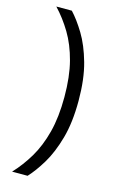

<svg xmlns="http://www.w3.org/2000/svg" viewBox="-140 -846 661 1057"><g transform="rotate(15 190.5 -317.5)"><path d="M296 -318Q296 -194 270.5 -103.5Q245 -13 207.1 50Q169.1 113 131.7 153H43.3Q92.3 101 131.3 35.6Q170.3 -29.9 192.8 -116.4Q215.3 -203 215.3 -318Q215.3 -434 192.8 -520.2Q170.3 -606.3 131.3 -671.3Q92.3 -736.3 43.3 -788H131.7Q169.1 -748 207.1 -685.5Q245 -623 270.5 -532.5Q296 -442 296 -318Z"/></g></svg>

Font: Asta Sans Light
Style: Regular
Weight: 300
Designer: 42dot
Version: Version 1.000